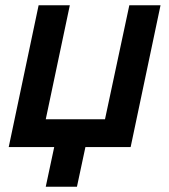

<svg xmlns="http://www.w3.org/2000/svg" viewBox="-20 -556 640 726"><path d="M153 150 185 0H13L126 -536H244L153 -105H377L469 -536H587L474 0H303L271 150Z"/></svg>

Font: Geist Mono
Style: Bold Italic
Weight: 700
Italic angle: -12°
Monospace: yes
Designer: Basement.studio, Andrés Briganti, Mateo Zaragoza
Foundry: Basement.studio, Vercel, Andrés Briganti, Guido Ferreyra, Mateo Zaragoza
Version: Version 1.500; ttfautohint (v1.8.4.7-5d5b)